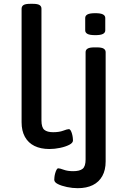

<svg xmlns="http://www.w3.org/2000/svg" viewBox="-20 -773 660 1005"><path d="M239 7Q193 7 160.5 -9Q128 -25 110.5 -56.5Q93 -88 93 -133V-727Q93 -740 103 -746.5Q113 -753 138 -753H152Q177 -753 187 -746.5Q197 -740 197 -728V-143Q197 -106 212 -93.5Q227 -81 258 -81Q290 -81 311 -89Q332 -97 340 -97Q346 -97 350 -90Q354 -83 357 -72.5Q360 -62 361 -52Q362 -42 362 -38Q362 -25 342.5 -15Q323 -5 294.5 1Q266 7 239 7ZM387 212Q359 212 330.5 206Q302 200 283 190.5Q264 181 264 168Q264 163 265 153.5Q266 144 269 133.5Q272 123 276 115.5Q280 108 285 108Q293 108 313.5 115.5Q334 123 363 123Q397 123 412.5 110.5Q428 98 428 62V-500Q428 -512 438.5 -518.5Q449 -525 474 -525H487Q512 -525 522.5 -518.5Q533 -512 533 -500V72Q533 117 515.5 148.5Q498 180 465.5 196Q433 212 387 212ZM479 -589Q450 -589 438 -595.5Q426 -602 426 -614V-679Q426 -691 438 -697.5Q450 -704 479 -704Q507 -704 519 -697.5Q531 -691 531 -679V-614Q531 -602 519 -595.5Q507 -589 479 -589Z"/></svg>

Font: Asap Expanded Medium
Style: Regular
Weight: 500
Width: 7
Designer: Pablo Cosgaya
Foundry: Omnibus-Type
Version: Version 3.001